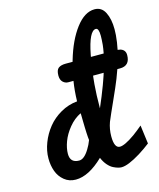

<svg xmlns="http://www.w3.org/2000/svg" viewBox="-135 -1032 933 1127"><g transform="rotate(-15 332.0 -469.0)"><path d="M311.5 -369.1Q270.5 -349.1 239 -310.5Q207.5 -272 192.6 -231.9Q177.7 -191.9 177.7 -157.7Q177.7 -103 232.4 -103Q263.2 -103 293.9 -153.8Q308.6 -177.2 318.8 -204.6Q317.9 -210 316.9 -222.2Q315.9 -234.4 315.2 -249.3Q314.5 -264.2 314 -281Q313.5 -297.9 313.2 -313.5Q313 -329.1 312.7 -341.8Q312.5 -354.5 312.3 -362.1Q312 -369.6 311.5 -369.1ZM503.9 -563.5H439.5L438 -551.8Q434.6 -518.1 434.1 -512.2Q428.7 -447.8 428.7 -372.6V-367.7Q457 -432.6 480 -494.1Q481.4 -498.5 488.8 -518.8Q496.1 -539.1 500 -550.8Q500.5 -552.7 501.7 -556.9Q502.9 -561 503.9 -563.5ZM455.6 -672.9H533.2Q539.1 -704.1 541 -723.1Q543.9 -757.8 543.9 -777.3Q543.9 -824.2 525.9 -824.2Q484.9 -824.2 458 -686Q456.1 -677.2 455.6 -672.9ZM603 -563.5H586.9Q574.2 -527.3 566.9 -509.3Q550.8 -468.3 515.6 -390.9Q480.5 -313.5 464.8 -275.4Q450.2 -234.9 450.2 -190.9Q450.2 -119.6 484.4 -119.6Q513.7 -119.6 576.7 -164.1Q604 -184.1 632.8 -208.5L647.5 -95.7Q617.2 -71.8 579.1 -47.9Q502 -0.5 462.4 -0.5Q453.6 -0.5 441.7 -3.7Q429.7 -6.8 413.3 -14.9Q397 -22.9 380.6 -41.7Q364.3 -60.5 353.5 -86.9Q263.7 0 184.6 0Q144.5 0 115.5 -23.7Q86.4 -47.4 73.5 -83Q60.5 -118.7 60.5 -161.1Q60.5 -208 78.9 -255.6Q97.2 -303.2 129.2 -343Q161.1 -382.8 208.5 -409.9Q255.9 -437 309.6 -441.9Q311 -505.4 320.3 -563.5H288.6Q270.5 -563.5 256.6 -576.9Q242.7 -590.3 242.7 -616.2Q242.7 -649.9 258.1 -661.4Q273.4 -672.9 302.2 -672.9H344.2Q344.7 -675.8 346.7 -681.6Q379.9 -795.9 433.6 -866.7Q487.3 -937.5 547.9 -937.5Q590.8 -937.5 611.3 -896.7Q631.8 -856 631.8 -793.9Q631.8 -777.3 630.4 -758.8Q627 -715.8 617.7 -672.4Q627.4 -671.4 634.8 -669.4Q664.1 -659.7 664.1 -628.9Q664.1 -563.5 603 -563.5Z"/></g></svg>

Font: iCiel Pacifico
Style: Regular
Weight: 400
Designer: Vernon Adams
Foundry: Vernon Adams
Version: Version 1.00 September 26, 2014, initial release